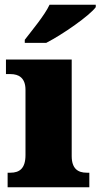

<svg xmlns="http://www.w3.org/2000/svg" viewBox="-20 -786 422 806"><path d="M84 -619V-606H174C244 -642 357 -721 382 -756V-766H188C167 -721 113 -657 84 -619ZM12 0H355V-61H344C307 -61 281 -78 281 -131V-536H5V-475H24C60 -475 87 -458 87 -409V-135C87 -79 62 -61 24 -61H12Z"/></svg>

Font: Noto Serif Malayalam Black
Style: Regular
Weight: 900
Designer: Indian type Foundry, Jelle Bosma, Monotype Design Team
Foundry: Monotype Imaging Inc.
Version: Version 2.104